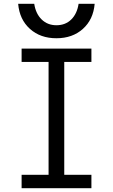

<svg xmlns="http://www.w3.org/2000/svg" viewBox="-20 -984 590 1004"><path d="M93 0V-70H234V-660H93V-730H458V-660H316V-70H458V0ZM275 -784Q191 -784 136.5 -833Q82 -882 75 -964H159Q167 -912 198 -882Q229 -852 275 -852Q322 -852 352.5 -882Q383 -912 391 -964H475Q468 -882 413.5 -833Q359 -784 275 -784Z"/></svg>

Font: M PLUS Code Latin SemiExpanded
Style: Regular
Weight: 400
Width: 6
Designer: Coji Morishita
Foundry: UNDERFOREST DESIGN
Version: Version 1.002; ttfautohint (v1.8.3)